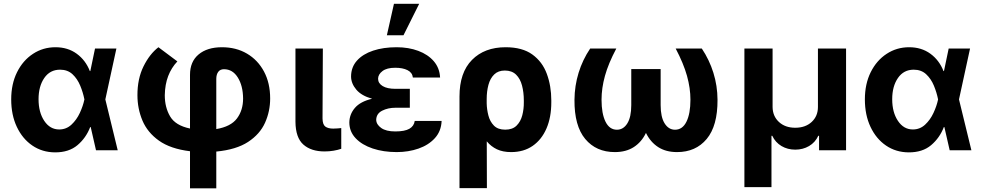

<svg xmlns="http://www.w3.org/2000/svg" viewBox="-20 -806 5271 1030"><path d="M275.2 11.4Q206.7 11 153.6 -25.2Q100.5 -61.4 70.3 -125.4Q40.1 -189.3 40.1 -272.7Q40.1 -355.8 71.6 -418.9Q103 -481.9 157 -517.2Q210.9 -552.6 277.7 -552.6Q343.8 -552.6 391.5 -517.8Q439.3 -483 462 -424.7H464.5L489.7 -545.5H604.4L545.1 -272.7L611.5 0H495L466.6 -124.3H463.8Q441.8 -66.4 395.6 -27.3Q349.4 11.7 275.2 11.4ZM432.9 -272.7 432.5 -274.1Q425.4 -310 410.3 -346.6Q395.2 -383.2 369 -407.7Q342.7 -432.2 302.2 -432.2Q248.2 -432.2 217.5 -387.6Q186.8 -343 186.8 -273.8Q186.8 -203.5 217.5 -157.5Q248.2 -111.5 297.6 -111.5Q335.6 -111.5 363.3 -137.3Q391 -163 408.2 -200.1Q425.4 -237.2 432.5 -271.3Z M999.3 204.5V5.3Q894.5 -7.5 832.7 -51.5Q771 -95.5 744.1 -159.4Q717.3 -223.4 717.3 -295.1Q717 -383.2 749.8 -449.8Q782.7 -516.3 829.9 -552.6L931.5 -476.6Q899.5 -442.8 882.3 -398.1Q865.1 -353.3 864 -295.1Q864 -230.1 892.6 -181.5Q921.2 -132.8 999.3 -116.5V-404.5Q999.3 -475.5 1045.5 -514Q1091.6 -552.6 1170.8 -552.6Q1246.8 -552.6 1305 -518.3Q1363.3 -484 1396.3 -422.2Q1429.3 -360.4 1429.3 -277.7Q1429.3 -208.8 1401.8 -147.5Q1374.3 -86.3 1310.9 -44.7Q1247.5 -3.2 1140.3 7.1V204.5ZM1140.3 -113.6Q1218.4 -126.8 1251.2 -170.6Q1284.1 -214.5 1284.1 -277.7Q1283.4 -345.9 1255.7 -390.3Q1228 -434.7 1181.5 -434.7Q1161.2 -434.7 1150.7 -420.5Q1140.3 -406.2 1140.3 -382.8Z M1565 -545.5H1712L1710.2 -170.8Q1710.6 -138.1 1725.1 -127.1Q1739.7 -116.1 1767.8 -116.1Q1782 -116.1 1792.3 -117.2Q1802.6 -118.3 1810.7 -119V-7.8Q1792.3 -1.4 1769.2 2.5Q1746.1 6.4 1720.9 6.4Q1649.1 6.4 1607.4 -30.5Q1565.7 -67.5 1565 -152.7Z M2178.6 -285.9V-228H2101.2Q2061.4 -228 2030.2 -212.2Q1998.9 -196.4 1998.2 -163Q1998.9 -138.1 2025 -119.5Q2051.1 -100.9 2100.5 -100.9Q2151.3 -100.9 2176.1 -115.2Q2201 -129.6 2204.9 -157.3H2349.1Q2346.9 -102.3 2313 -65Q2279.1 -27.7 2225.1 -8.9Q2171.2 9.9 2108.3 9.9Q2036.9 9.9 1979.2 -9.4Q1921.5 -28.8 1888 -64.3Q1854.4 -99.8 1854 -148.4Q1854.4 -192.5 1883.7 -226.9Q1913 -261.4 1976.2 -276.3Q1919 -292.3 1891.3 -325.3Q1863.6 -358.3 1863.3 -395.6Q1863.6 -446 1895.1 -481Q1926.5 -516 1981.5 -534.3Q2036.6 -552.6 2107.6 -552.6Q2171.9 -552.6 2223.9 -533.2Q2275.9 -513.8 2307.2 -477.5Q2338.4 -441.1 2340.9 -389.9H2195Q2191.8 -416.9 2166 -429.7Q2140.3 -442.5 2100.1 -442.5Q2055 -442.5 2031.8 -424.7Q2008.5 -407 2008.2 -383.5Q2008.5 -359 2032.8 -344.3Q2057.2 -329.5 2101.2 -329.5H2178.6ZM2055.4 -616.8 2093.4 -785.5H2228.7L2144.5 -616.8Z M2445 203.1V-288.4Q2445 -416.9 2512.1 -484.7Q2579.2 -552.6 2692.5 -552.6Q2782 -552.6 2835.8 -513.7Q2889.6 -474.8 2913.5 -409.8Q2937.5 -344.8 2937.5 -267V-257.1Q2937.5 -176.8 2911.6 -116.8Q2885.7 -56.8 2837.5 -23.4Q2789.4 9.9 2721.9 9.9Q2677.6 9.9 2645.8 -5.1Q2614 -20.2 2591.3 -47.9L2592 203.1ZM2590.9 -251.8Q2591.6 -219.1 2600 -186.6Q2608.3 -154.1 2629.6 -132.3Q2650.9 -110.4 2690.3 -110.4Q2729.4 -110.4 2751.2 -132.1Q2773.1 -153.8 2781.8 -187.5Q2790.5 -221.2 2790.1 -257.1V-267Q2790.1 -310.4 2780.5 -346.9Q2771 -383.5 2748.6 -405.5Q2726.2 -427.6 2688.2 -427.6Q2652.7 -427.6 2631.2 -406.6Q2609.7 -385.7 2600.3 -350.9Q2590.9 -316.1 2590.9 -274.5Z M3146 -545.5H3286.2Q3243.6 -465.2 3225.3 -399Q3207 -332.7 3207 -271.3Q3207 -196.4 3228.3 -153.2Q3249.6 -110.1 3289.4 -110.1Q3324.2 -110.1 3345.3 -144Q3366.5 -177.9 3366.5 -242.2V-435.4H3524.1V-242.2Q3524.1 -177.9 3545.5 -144Q3566.8 -110.1 3601.2 -110.1Q3641.3 -110.1 3662.6 -153.2Q3683.9 -196.4 3683.9 -271.3Q3683.9 -332.7 3665.5 -399Q3647 -465.2 3604.8 -545.5H3745Q3785.2 -485.4 3807 -415.7Q3828.8 -345.9 3829.2 -270.6Q3829.9 -131 3771.1 -60.5Q3712.4 9.9 3612.2 9.9Q3552.2 9.9 3510.7 -17Q3469.1 -44 3445.3 -93Q3421.9 -44 3380.1 -17Q3338.4 9.9 3278.4 9.9Q3178.3 9.9 3119.5 -60.5Q3060.7 -131 3061.8 -270.6Q3062.5 -345.9 3084 -415.7Q3105.5 -485.4 3146 -545.5Z M3973.4 197.8V-545.5H4124.6V-232.2Q4125 -182.9 4158.6 -151.8Q4192.1 -120.7 4246.1 -120.7Q4300.8 -120.7 4334.3 -151.8Q4367.9 -182.9 4367.9 -232.2V-545.5H4518.8V0H4373.9V-77.4H4369.7Q4353.3 -41.9 4320.3 -22.5Q4287.3 -3.2 4246.1 -3.2Q4205.3 -3.2 4172.4 -22.5Q4139.6 -41.9 4122.9 -77.4H4118.6V197.8Z M4854.8 11.4Q4786.2 11 4733.1 -25.2Q4680 -61.4 4649.9 -125.4Q4619.7 -189.3 4619.7 -272.7Q4619.7 -355.8 4651.1 -418.9Q4682.5 -481.9 4736.5 -517.2Q4790.5 -552.6 4857.2 -552.6Q4923.3 -552.6 4971.1 -517.8Q5018.8 -483 5041.5 -424.7H5044L5069.2 -545.5H5183.9L5124.6 -272.7L5191.1 0H5074.6L5046.2 -124.3H5043.3Q5021.3 -66.4 4975.1 -27.3Q4929 11.7 4854.8 11.4ZM5012.4 -272.7 5012.1 -274.1Q5005 -310 4989.9 -346.6Q4974.8 -383.2 4948.5 -407.7Q4922.2 -432.2 4881.7 -432.2Q4827.8 -432.2 4797.1 -387.6Q4766.3 -343 4766.3 -273.8Q4766.3 -203.5 4797.1 -157.5Q4827.8 -111.5 4877.1 -111.5Q4915.1 -111.5 4942.8 -137.3Q4970.5 -163 4987.7 -200.1Q5005 -237.2 5012.1 -271.3Z"/></svg>

Font: Inter Zeller
Style: Bold
Weight: 700
Designer: Rasmus Andersson; Joe Bland
Foundry: zeller
Version: Version 3.015;git-dec3a8cb1